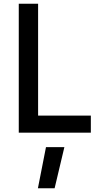

<svg xmlns="http://www.w3.org/2000/svg" viewBox="-20 -707 516 1023"><path d="M182 296 225 77H323L271 296ZM464 0H80V-687H183V-91H464Z"/></svg>

Font: TitilliumText
Style: Medium
Weight: 500
Designer: Accademia di Belle Arti di Urbino and others
Foundry: Accademia di Belle Arti di Urbino and others.
Version: Version 60.001